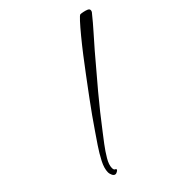

<svg xmlns="http://www.w3.org/2000/svg" viewBox="-160 -613 786 786"><g transform="rotate(-45 233.5 -219.5)"><path d="M65 63Q56 63 51.5 53Q47 43 47 36Q47 13 62 -16Q77 -45 96 -73Q115 -101 128 -120Q147 -148 166.5 -175.5Q186 -203 206 -230Q211 -237 227.5 -259Q244 -281 267 -312Q290 -343 315.5 -376Q341 -409 364.5 -437.5Q388 -466 404.5 -484Q421 -502 425 -502Q430 -502 440 -500Q450 -498 458.5 -494.5Q467 -491 467 -484Q467 -477 461 -471Q437 -441 411.5 -412.5Q386 -384 361 -355Q306 -291 252.5 -227Q199 -163 148 -96Q137 -82 118.5 -57.5Q100 -33 85.5 -8.5Q71 16 71 34Q71 45 76 47Q81 49 81 52Q81 56 74.5 59.5Q68 63 65 63Z"/></g></svg>

Font: The Nautigal
Style: Regular
Weight: 400
Designer: Robert E. Leuschke
Foundry: Robert E. Leuschke
Version: Version 1.100; ttfautohint (v1.8.3)